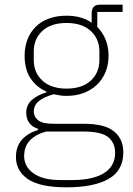

<svg xmlns="http://www.w3.org/2000/svg" viewBox="-20 -587 568 819"><path d="M506 63Q506 140 443.5 176Q381 212 264 212Q150 212 99 177Q48 142 48 83Q48 38 73 9.5Q98 -19 143 -33V-37Q92 -54 92 -106Q92 -141 117.5 -162Q143 -183 178 -193V-196Q134 -216 109.5 -254Q85 -292 85 -349Q85 -388 97.5 -419.5Q110 -451 133 -473.5Q156 -496 189 -508Q222 -520 263 -520Q329 -520 371 -490V-530Q371 -567 406 -567H503V-536H395V-472Q418 -449 430.5 -418Q443 -387 443 -349Q443 -311 430 -279.5Q417 -248 393.5 -225.5Q370 -203 337 -190.5Q304 -178 264 -178Q249 -178 236 -180Q223 -182 209 -185Q168 -174 146 -156Q124 -138 124 -111Q124 -90 142 -74.5Q160 -59 209 -59H338Q427 -59 466.5 -26.5Q506 6 506 63ZM471 65Q471 22 441.5 -2Q412 -26 336 -26H177Q135 -15 109 10.5Q83 36 83 79Q83 124 123 152.5Q163 181 236 181H291Q331 181 364 174Q397 167 421 153Q445 139 458 117Q471 95 471 65ZM264 -209Q330 -209 367 -243Q404 -277 404 -331V-367Q404 -421 367 -455Q330 -489 264 -489Q197 -489 160.5 -455Q124 -421 124 -367V-331Q124 -277 161 -243Q198 -209 264 -209Z"/></svg>

Font: IBM Plex Sans KR ExtLt
Style: Regular
Weight: 200
Designer: Mike Abbink; Paul van der Laan; Pieter van Rosmalen; Wujin Sim; Chorong Kim; Dohee Lee;
Foundry: Sandoll Inc.
Version: Version 1.002